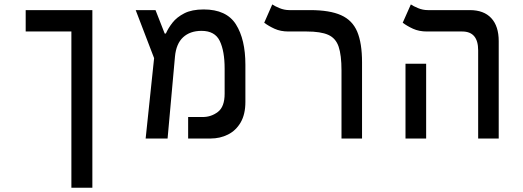

<svg xmlns="http://www.w3.org/2000/svg" viewBox="-20 -632 2384 876"><path d="M401.4 224.6H305.7V-488.3H97.2V-585.9H401.4Z M644.5 0 683.1 -366.7 599.1 -585.9H689.5L731.4 -479H736.8Q747.1 -502.9 766.8 -528.3Q786.6 -553.7 821 -571.3Q855.5 -588.9 909.2 -588.9Q1013.2 -588.9 1056.4 -520.8Q1099.6 -452.6 1099.6 -336.4V-167Q1099.6 -110.4 1077.9 -73.2Q1056.2 -36.1 1020 -18.1Q983.9 0 940.4 0H838.4V-98.1H904.8Q943.8 -98.1 974.4 -121.6Q1004.9 -145 1004.9 -204.6V-318.8Q1004.9 -398.9 982.7 -445.1Q960.4 -491.2 899.4 -491.2Q847.2 -491.2 815.4 -461.9Q783.7 -432.6 778.3 -373.5L744.6 0Z M1631.8 -347.7V0H1538.1V-310.1Q1538.1 -380.9 1524.9 -419.4Q1511.7 -458 1477.5 -473.1Q1443.4 -488.3 1379.4 -488.3H1296.4Q1260.3 -488.3 1232.9 -500.7Q1205.6 -513.2 1185.5 -528.3L1222.2 -611.8Q1233.4 -604 1255.1 -595Q1276.9 -585.9 1300.3 -585.9H1395Q1484.4 -585.9 1536.1 -562.7Q1587.9 -539.6 1609.9 -487.3Q1631.8 -435.1 1631.8 -347.7Z M2161.6 0V-402.3Q2161.6 -488.3 2088.9 -488.3H1928.2Q1892.1 -488.3 1864.7 -500.7Q1837.4 -513.2 1817.4 -528.3L1854.5 -611.8Q1865.7 -604 1887.2 -595Q1908.7 -585.9 1932.1 -585.9H2123.5Q2187.5 -585.9 2221.4 -549.3Q2255.4 -512.7 2255.4 -444.3V0ZM1830.1 0V-341.3H1924.3V0Z"/></svg>

Font: Cascadia Code NF
Style: Regular
Weight: 400
Monospace: yes
Designer: Aaron Bell
Foundry: Saja Typeworks
Version: Version 2404.023; ttfautohint (v1.8.4)